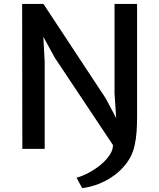

<svg xmlns="http://www.w3.org/2000/svg" viewBox="-20 -763 816 984"><path d="M209 0H94.5L93.5 -743H202.5L522 -258.5L575.5 -157.5L567 -283.5V-743H682.5V-165.5Q682.5 -125 680 -88.2Q677.5 -51.5 670 -18Q659.5 30.5 631.8 69Q604 107.5 565.8 135.5Q527.5 163.5 484.5 180Q441.5 196.5 401 201L372.5 148Q403.5 139 436.2 121.5Q469 104 496.8 80.8Q524.5 57.5 541.8 31.8Q559 6 559 -19.5L261 -467L202 -574.5L209 -447.5Z"/></svg>

Font: Koeln Type Sans
Style: Regular
Weight: 400
Designer: Eben Sorkin
Foundry: Eben Sorkin
Version: Version 2.001